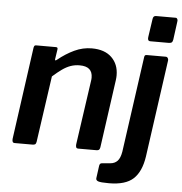

<svg xmlns="http://www.w3.org/2000/svg" viewBox="-60 -799 972 1026"><g transform="rotate(5 426.0 -286.0)"><path d="M42 0Q33 0 30.5 -6.5Q28 -13 29 -22L98 -517Q100 -525 102.5 -527.5Q105 -530 111 -530H217Q222 -530 224.5 -527.5Q227 -525 226 -518L218 -465Q217 -454 228 -463Q271 -498 316 -519Q361 -540 409 -540Q478 -540 515.5 -503.5Q553 -467 553 -408Q553 -402 552.5 -395Q552 -388 551 -381L500 -17Q498 -7 494 -3.5Q490 0 479 0H383Q374 0 371.5 -6Q369 -12 370 -22L419 -363Q420 -369 420.5 -374.5Q421 -380 421 -384Q421 -414 404 -429Q387 -444 352 -444Q326 -444 303.5 -436Q281 -428 258.5 -412Q236 -396 209 -372L158 -16Q156 -6 151.5 -3Q147 0 135 0H42ZM747 10Q735 92 693 131Q651 170 562 170Q517 170 504 165Q491 160 493 148L502 82Q503 76 505.5 72Q508 68 515 67L561 63Q584 61 598.5 46Q613 31 619 -4L691 -517Q692 -525 695 -527.5Q698 -530 705 -530H806Q813 -530 817 -524Q821 -518 820 -511L747 10ZM838 -624Q836 -613 831 -609Q826 -605 813 -605H717Q707 -605 704.5 -612Q702 -619 704 -629L718 -724Q720 -742 735 -742H841Q847 -742 850 -735.5Q853 -729 851 -721Z"/></g></svg>

Font: Libre Franklin SemiBold
Style: Italic
Weight: 600
Italic angle: -8°
Designer: Pablo Impallari, Rodrigo Fuenzalida, Nhung Nguyen
Foundry: Impallari Type
Version: Version 3.000